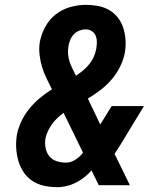

<svg xmlns="http://www.w3.org/2000/svg" viewBox="-20 -763 640 791"><path d="M216 8Q188 8 162 2.5Q136 -3 114.5 -17Q93 -31 78.5 -52Q64 -73 56.5 -97.5Q49 -122 47 -149Q45 -176 49 -204Q54 -233 67 -261Q80 -289 99.5 -313.5Q119 -338 143 -358Q167 -378 194 -395Q183 -417 172 -439.5Q161 -462 153.5 -486.5Q146 -511 143 -537Q140 -563 144 -590Q150 -622 166.5 -652.5Q183 -683 210 -704Q237 -725 269.5 -734Q302 -743 334 -743Q359 -743 383.5 -738.5Q408 -734 429 -722Q450 -710 465 -691Q480 -672 487.5 -649Q495 -626 497 -601Q499 -576 495 -550Q490 -520 476 -491Q462 -462 441.5 -437.5Q421 -413 395 -393Q369 -373 342 -357L393 -250L440 -326H573L474 -163Q468 -154 462.5 -145.5Q457 -137 452 -129L515 0H387L357 -61Q333 -33 300 -14.5Q267 4 233 7L229 8ZM293 -451Q308 -461 322.5 -473Q337 -485 348.5 -499.5Q360 -514 367 -530.5Q374 -547 377 -564Q379 -578 379 -591Q379 -604 374 -616Q369 -628 358 -635Q347 -642 333 -642Q320 -642 307 -637Q294 -632 284.5 -622Q275 -612 269.5 -599Q264 -586 262 -573Q259 -556 260.5 -539.5Q262 -523 267 -508Q272 -493 279 -479Q286 -465 293 -451ZM252 -93Q272 -93 290.5 -105Q309 -117 322 -134L242 -298Q228 -288 215.5 -276Q203 -264 193.5 -250.5Q184 -237 177 -222Q170 -207 167 -191Q164 -172 168 -152.5Q172 -133 183.5 -119Q195 -105 213.5 -99Q232 -93 252 -93Z"/></svg>

Font: Iosevka Custom Oblique
Style: Bold
Weight: 700
Italic angle: -9°
Monospace: yes
Designer: Belleve Invis
Foundry: Belleve Invis
Version: Version 30.1.2; ttfautohint (v1.8.4)